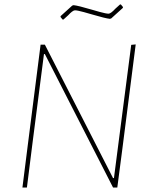

<svg xmlns="http://www.w3.org/2000/svg" viewBox="-20 -836 680 856"><path d="M526 -176 503 0H484L180 -595H176L125 -199L100 0H80L104 -190L161 -637H180L484 -42H488L565 -636L585 -638ZM528 -805V-801L476 -754L470 -752Q450 -754 389 -772Q383 -774 354 -782Q325 -790 314 -790Q309 -790 301 -784Q293 -778 284 -768L263 -749H259L250 -760V-764L302 -811L308 -813Q328 -811 389 -793Q395 -791 424 -783Q453 -775 464 -775Q469 -775 477 -781Q485 -787 494 -797L515 -816H519Z"/></svg>

Font: Luna Sans Thin
Style: Italic
Weight: 250
Italic angle: -7°
Designer: Juan Pablo del Peral
Foundry: Huerta Tipografica
Version: Version 2.001; ttfautohint (v1.5)